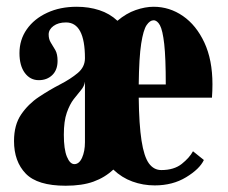

<svg xmlns="http://www.w3.org/2000/svg" viewBox="-20 -552 692 582"><path d="M179 11Q93.5 11 58 -25.8Q22.5 -62.5 22.5 -124.5Q22.5 -173.5 44.2 -205.2Q66 -237 98 -258.2Q130 -279.5 162 -296Q194 -312.5 215.8 -330.8Q237.5 -349 237.5 -375.5Q237.5 -484 180 -484Q156.5 -484 142 -473.2Q127.5 -462.5 127.5 -447.5Q127.5 -433 134.2 -422.5Q141 -412 147.8 -400Q154.5 -388 154.5 -367.5Q154.5 -340 138.5 -324.5Q122.5 -309 97.5 -309Q71.5 -309 55.2 -331Q39 -353 39 -391Q39 -431.5 61.2 -463.2Q83.5 -495 122.8 -513.2Q162 -531.5 212.5 -531.5Q249.5 -531.5 281 -521.2Q312.5 -511 336 -489Q362.5 -511.5 391.2 -521.5Q420 -531.5 445.5 -531.5Q494 -531.5 534.5 -503.5Q575 -475.5 599.5 -423Q624 -370.5 624 -296.5Q624 -277 622.5 -256H400.5Q401.5 -174 409 -125.8Q416.5 -77.5 431.2 -57Q446 -36.5 469 -36.5Q507.5 -36.5 531 -55.2Q554.5 -74 565 -93.5L598 -67Q585 -39.5 544.2 -14.8Q503.5 10 449 10Q413.5 10 381.2 -1.8Q349 -13.5 323.5 -38Q298 -14 263.5 -1.5Q229 11 179 11ZM445.5 -490.5Q434.5 -490.5 424.5 -476Q414.5 -461.5 408 -419.8Q401.5 -378 400.5 -296H482.5Q482.5 -377 477.8 -418.8Q473 -460.5 464.8 -475.5Q456.5 -490.5 445.5 -490.5ZM205.5 -54.5Q220 -54.5 228.8 -74Q237.5 -93.5 237.5 -121V-304.5Q235.5 -290.5 225.5 -278.8Q215.5 -267 203.5 -251.5Q191.5 -236 182.5 -210.5Q173.5 -185 173.5 -143.5Q173.5 -99.5 182.8 -77Q192 -54.5 205.5 -54.5Z"/></svg>

Font: Imbue 10pt Black
Style: Regular
Weight: 900
Designer: Tyler Finck
Foundry: Etcetera Type Company
Version: Version 1.102; ttfautohint (v1.8.3)